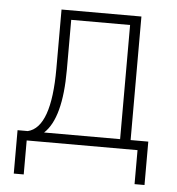

<svg xmlns="http://www.w3.org/2000/svg" viewBox="-47 -525 638 692"><g transform="rotate(5 272.0 -179.0)"><path d="M28 123V-34H65Q148 -54 148 -267V-481H437V-34H501V123H465V0H64V123ZM186 -266Q186 -91 124 -34H399V-447H186Z"/></g></svg>

Font: Cantarell Light
Style: Regular
Weight: 300
Designer: Dave Crossland, Nikolaus Waxweiler, Florian Fecher, Jacques Le Bailly, Eben Sorkin, Alexei Vanyashin, Alexios Zavras, Em
Version: Version 0.303